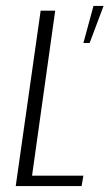

<svg xmlns="http://www.w3.org/2000/svg" viewBox="-20 -627 369 647"><path d="M33 0 117 -591H166L88 -35H261L255 0ZM261 -482 295 -607H329L282 -482Z"/></svg>

Font: Alumni Sans Light
Style: Italic
Weight: 300
Italic angle: -8°
Version: Version 1.016